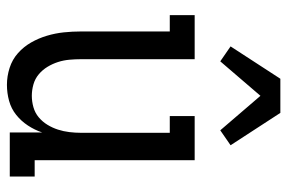

<svg xmlns="http://www.w3.org/2000/svg" viewBox="-154 -646 809 540"><g transform="rotate(90 250.0 -376.5)"><path d="M219 8Q195 8 171.5 0.5Q148 -7 130 -23Q112 -39 100 -60Q88 -81 81 -104.5Q74 -128 71.5 -152Q69 -176 69 -200V-450H23V-520H147V-200Q147 -184 148.5 -167.5Q150 -151 155 -135.5Q160 -120 168.5 -106Q177 -92 189.5 -81.5Q202 -71 218 -66.5Q234 -62 250 -62Q266 -62 282 -66.5Q298 -71 310.5 -81.5Q323 -92 331.5 -106Q340 -120 345 -135.5Q350 -151 352 -167.5Q354 -184 354 -200V-450H307V-520H431V-70H477V0H353V-91Q346 -70 333.5 -51Q321 -32 303.5 -18Q286 -4 264 2Q242 8 219 8ZM153 -592 111 -621 202 -761H298L389 -621L347 -592L250 -705Z"/></g></svg>

Font: Iosevka Curly Slab
Style: Regular
Weight: 400
Monospace: yes
Designer: Belleve Invis
Foundry: Belleve Invis
Version: Version 22.1.2; ttfautohint (v1.8.4)